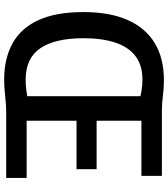

<svg xmlns="http://www.w3.org/2000/svg" viewBox="39 -858 828 947"><g transform="rotate(90 453.5 -384.0)"><path d="M373 10Q268 10 193 -31.5Q118 -73 78.5 -159.5Q39 -246 39 -381Q39 -509 77.5 -597.5Q116 -686 191 -732Q266 -778 375 -778Q413 -778 452.5 -773Q492 -768 520 -768L488 -653Q459 -662 430 -667Q401 -672 372 -672Q301 -672 256 -637.5Q211 -603 189.5 -538Q168 -473 168 -382Q168 -242 217 -169Q266 -96 373 -96Q395 -96 421 -99Q447 -102 476 -109L531 0Q496 0 453.5 5Q411 10 373 10ZM555 -101H857V0H454V-768H847V-667H555L575 -691V-427L555 -446H814V-347H555L575 -371V-77Z"/></g></svg>

Font: Yaldevi SemiBold
Style: Regular
Weight: 600
Designer: Sol Matas, Rajitha Manaperi, Kosala Senevirathne
Foundry: Mooniak
Version: Version 1.100